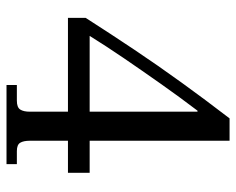

<svg xmlns="http://www.w3.org/2000/svg" viewBox="-86 -622 708 575"><g transform="rotate(90 267.5 -334.0)"><path d="M234 0V-31H281Q301 -31 307.5 -41Q314 -51 314 -70V-184H33V-237Q81 -312 128.5 -383Q176 -454 227 -524.5Q278 -595 334 -668H401V-249H497V-184H401V-70Q401 -51 407 -41Q413 -31 432 -31H471V0ZM87 -249H314V-572H311Q270 -518 230.5 -462Q191 -406 154.5 -352.5Q118 -299 87 -249Z"/></g></svg>

Font: Frank Ruhl Libre
Style: Regular
Weight: 400
Designer: Yanek Iontef
Foundry: Fontef
Version: Version 6.004